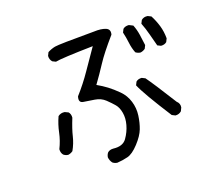

<svg xmlns="http://www.w3.org/2000/svg" viewBox="-124 -875 1248 1100"><g transform="rotate(-20 500.0 -325.0)"><path d="M415 50.8Q399.4 48.8 387.7 39.1Q376 23.4 374 3.9Q376 -11.7 385.7 -23.4Q399.4 -35.2 420.9 -33.2Q477.5 -26.4 502 -61Q526.4 -95.7 537.1 -134.3Q547.9 -172.9 542 -207Q536.1 -241.2 519.5 -260.7Q502.9 -280.3 478.5 -303.7Q454.1 -327.1 417 -333Q379.9 -338.9 350.6 -343.3Q321.3 -347.7 333 -383.8Q383.8 -440.4 425.8 -502Q467.8 -563.5 510.7 -625Q319.3 -621.1 282.2 -613.3L262.7 -623Q249 -638.7 251 -660.2L260.7 -679.7Q282.2 -691.4 306.6 -696.3Q331.1 -701.2 545.9 -701.2Q588.9 -703.1 615.7 -692.4Q642.6 -681.6 633.8 -650.4Q559.6 -565.4 525.4 -512.7Q491.2 -460 454.1 -409.2Q485.4 -391.6 512.7 -371.1Q540 -350.6 570.3 -320.3Q600.6 -290 613.3 -248Q626 -206.1 620.1 -163.1Q614.3 -120.1 600.6 -84.5Q586.9 -48.8 548.8 -7.8Q510.7 33.2 479.5 41Q448.2 48.8 415 50.8ZM166 -87.9Q150.4 -89.8 138.7 -99.6Q127 -114.3 128.9 -135.7Q150.4 -178.7 160.2 -225.6Q169.9 -272.5 189.5 -315.4Q207 -329.1 230.5 -325.2L251 -315.4Q262.7 -301.8 260.7 -280.3Q236.3 -219.7 226.6 -178.7Q216.8 -137.7 195.3 -99.6Q181.6 -89.8 166 -87.9ZM820.3 -89.8 800.8 -99.6Q692.4 -268.6 667 -329.1L676.8 -348.6Q690.4 -360.4 711.9 -358.4L731.4 -348.6Q765.6 -301.8 853.5 -161.1Q871.1 -145.5 867.2 -122.1L857.4 -101.6Q841.8 -87.9 820.3 -89.8ZM878.9 -493.2 859.4 -502.9Q849.6 -540 839.8 -577.6Q830.1 -615.2 816.4 -650.4L826.2 -669.9Q841.8 -683.6 865.2 -679.7L884.8 -669.9Q902.3 -636.7 913.1 -600.1Q923.8 -563.5 923.8 -522.5L914.1 -502.9Q900.4 -491.2 878.9 -493.2ZM755.9 -497.1Q740.2 -499 727.5 -508.8Q715.8 -538.1 711.9 -572.3Q708 -606.4 700.2 -638.7L710 -658.2Q723.6 -669.9 746.1 -668L769.5 -656.2Q781.2 -627 786.1 -594.2Q791 -561.5 794.9 -528.3L785.2 -508.8Q771.5 -499 755.9 -497.1Z"/></g></svg>

Font: NaikaiFont
Style: Regular-Lite
Weight: 400
Version: Version 1.67